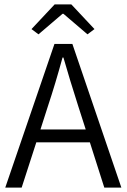

<svg xmlns="http://www.w3.org/2000/svg" viewBox="-20 -858 579 878"><path d="M391 -207H146L79 0H4L229 -657H311L535 0H457ZM372 -266 338 -372Q298 -497 270 -595H266Q233 -474 199 -372L165 -266ZM124 -725 230 -838H306L412 -725L380 -701L270 -795H266L156 -701Z"/></svg>

Font: Assistant-zap
Style: zap
Weight: 400
Designer: Hebrew By Ben Nathan, Latin by Paul Hunt
Version: Version 2.001